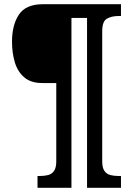

<svg xmlns="http://www.w3.org/2000/svg" viewBox="-20 -780 630 911"><path d="M158 111V55H170Q191 55 208.5 50.5Q226 46 236.5 31Q247 16 247 -15V-386H181Q126 -386 94.5 -413.5Q63 -441 50 -485.5Q37 -530 37 -582Q37 -662 70 -711Q103 -760 183 -760H554V-704H542Q510 -704 487.5 -691.5Q465 -679 465 -632V-15Q465 16 475.5 31Q486 46 503.5 50.5Q521 55 542 55H554V111H393V-695H319V111Z"/></svg>

Font: Noto Serif Ethiopic SemiCondensed ExtraBold
Style: Regular
Weight: 800
Width: 4
Designer: Monotype Design Team
Foundry: Monotype Imaging Inc.
Version: Version 2.102; ttfautohint (v1.8.4.7-5d5b)